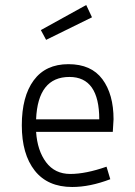

<svg xmlns="http://www.w3.org/2000/svg" viewBox="-20 -737 540 766"><path d="M433 -261 430 -211H124Q129 -136 164 -89.5Q199 -43 260.5 -43Q322 -43 405 -72L420 -22Q339 9 268 9Q170 9 118.5 -56.5Q67 -122 67 -237Q67 -352 114.5 -416.5Q162 -481 253 -481Q344 -481 388.5 -421Q433 -361 433 -261ZM257 -430Q131 -430 124 -261H376Q376 -430 257 -430ZM143 -617 324 -717 347 -668 164 -578Z"/></svg>

Font: TypoPRO Lekton
Style: Regular
Weight: 400
Monospace: yes
Designer: Paolo Mazzetti, Luciano Perondi, Raffaele Flato, Elena Papassissa, Emilio Macchia, Michela Povoleri, Tobias Seemiller, R
Version: Version 34.000